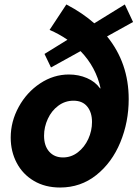

<svg xmlns="http://www.w3.org/2000/svg" viewBox="-20 -838 623 866"><path d="M28.3 -217.3Q28.3 -290 64.5 -356Q100.6 -421.9 161.1 -461.9Q221.7 -502 291 -502Q334.5 -502 372.1 -485.8Q409.7 -469.7 431.2 -439.5H433.6Q423.8 -486.3 400.9 -529.1Q377.9 -571.8 343.3 -607.4L210 -533.7L180.7 -594.7L284.2 -658.7Q247.1 -684.6 203.6 -703.1L279.3 -817.9Q352.1 -779.8 405.3 -732.9L543 -817.9L580.1 -738.8L462.9 -673.8Q560.5 -553.7 560.5 -391.1Q560.5 -287.6 522.7 -196Q484.9 -104.5 414.3 -48.3Q343.8 7.8 251 7.8Q183.6 7.8 133.1 -22Q82.5 -51.8 55.4 -103.3Q28.3 -154.8 28.3 -217.3ZM395 -287.6Q395 -331.1 373.5 -357.4Q352.1 -383.8 311.5 -383.8Q273.4 -383.8 242.9 -361.1Q212.4 -338.4 195.6 -301.8Q178.7 -265.1 178.7 -226.1Q178.7 -180.2 201.9 -154.1Q225.1 -127.9 264.2 -127.9Q301.3 -127.9 331.3 -151.1Q361.3 -174.3 378.2 -211.2Q395 -248 395 -287.6Z"/></svg>

Font: Reddit Sans Vanilla ExtraBold
Style: Italic
Weight: 800
Italic angle: -11.25°
Designer: Stephen Hutchings
Version: Version 1.013